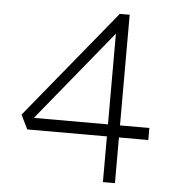

<svg xmlns="http://www.w3.org/2000/svg" viewBox="-51 -747 722 795"><g transform="rotate(5 310.0 -350.0)"><path d="M406 0V-190H75L46 -249L415 -700H456V-240H578V-190H456V0ZM98 -240H406V-617Z"/></g></svg>

Font: Lexend Deca ExtraLight
Style: Regular
Weight: 200
Designer: Bonnie Shaver-Troup, Thomas Jockin
Foundry: Lexend
Version: Version 1.008; ttfautohint (v1.8.4.7-5d5b)